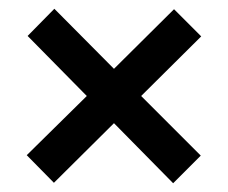

<svg xmlns="http://www.w3.org/2000/svg" viewBox="-20 -574 520 438"><path d="M103 -157 41 -220 178 -355 43 -492 104 -554 240 -417 377 -553 439 -491 302 -355 438 -219 375 -156 240 -293Z"/></svg>

Font: Kreon Light Medium
Style: Regular
Weight: 500
Version: Version 2.002